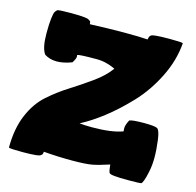

<svg xmlns="http://www.w3.org/2000/svg" viewBox="-106 -814 968 948"><g transform="rotate(15 378.0 -340.0)"><path d="M19 20Q19 -77 49 -148Q79 -219 128.5 -262.5Q178 -306 229 -338Q280 -370 335.5 -409.5Q391 -449 421 -491Q420 -491 408.5 -496.5Q397 -502 374 -508Q351 -514 325 -514Q236 -514 226 -509Q227 -505 227 -500Q227 -490 213 -468Q171 -452 136 -452Q101 -452 74 -469Q52 -497 52 -573Q52 -622 55.5 -649.5Q59 -677 63 -684Q67 -691 74 -697Q82 -701 145 -701Q234 -701 238 -690Q244 -689 245 -685Q247 -681 247 -672Q349 -676 423 -676Q503 -676 542 -673Q545 -691 551 -694Q555 -704 646 -704Q710 -704 715 -700Q708 -610 664.5 -523Q621 -436 559.5 -371Q498 -306 438.5 -260Q379 -214 325 -186Q352 -183 388 -183Q489 -183 545 -204Q544 -209 544 -220Q544 -237 558 -263Q573 -270 632 -270Q687 -270 700 -263Q713 -256 719.5 -207.5Q726 -159 726 -117Q726 -80 719 -46Q712 -12 706 3Q700 18 697 20Q691 23 628 23Q537 23 533 13Q528 12 524 -29Q470 -11 437 -5Q404 1 335 1Q260 1 191 -5Q190 11 183 13Q179 24 90 24Q27 24 19 20Z"/></g></svg>

Font: Gorditas
Style: Bold
Weight: 700
Designer: Gustavo Dipre (gbrenda1987@gmail.com)
Foundry: Gustavo Dipre (gbrenda1987@gmail.com)
Version: Version 001.001